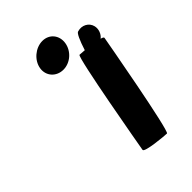

<svg xmlns="http://www.w3.org/2000/svg" viewBox="-184 -978 745 745"><g transform="rotate(-45 188.5 -606.0)"><path d="M111 -835C105 -797 133 -767 171 -767C209 -767 243 -797 249 -835C255 -873 230 -904 192 -904C154 -904 117 -873 111 -835ZM168 -330C166 -317 268 -308 280 -308C293 -308 369 -730 371 -742C371 -745 367 -748 358 -750C373 -762 380 -782 376 -800C370 -826 343 -840 317 -832C309 -832 296 -803 283 -762C270 -763 260 -764 256 -764C244 -764 170 -342 168 -330Z"/></g></svg>

Font: Ampere
Style: UltCndIta
Weight: 400
Version: Version 1